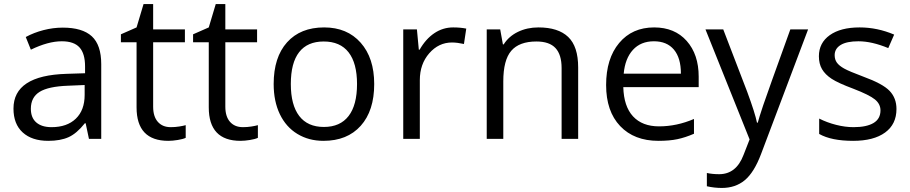

<svg xmlns="http://www.w3.org/2000/svg" viewBox="-20 -679 4450 939"><path d="M415 0 398.9 -76.2H395Q355 -25.9 315.2 -8.1Q275.4 9.8 215.8 9.8Q136.2 9.8 91.1 -31.2Q45.9 -72.3 45.9 -147.9Q45.9 -310.1 305.2 -317.9L396 -320.8V-354Q396 -417 368.9 -447Q341.8 -477.1 282.2 -477.1Q215.3 -477.1 130.9 -436L106 -498Q145.5 -519.5 192.6 -531.7Q239.7 -543.9 287.1 -543.9Q382.8 -543.9 429 -501.5Q475.1 -459 475.1 -365.2V0ZM231.9 -57.1Q307.6 -57.1 350.8 -98.6Q394 -140.1 394 -214.8V-263.2L313 -259.8Q216.3 -256.3 173.6 -229.7Q130.9 -203.1 130.9 -147Q130.9 -103 157.5 -80.1Q184.1 -57.1 231.9 -57.1Z M814.9 -57.1Q836.4 -57.1 856.4 -60.3Q876.5 -63.5 888.2 -66.9V-4.9Q875 1.5 849.4 5.6Q823.7 9.8 803.2 9.8Q647.9 9.8 647.9 -153.8V-472.2H571.3V-511.2L647.9 -544.9L682.1 -659.2H729V-535.2H884.3V-472.2H729V-157.2Q729 -108.9 752 -83Q774.9 -57.1 814.9 -57.1Z M1168 -57.1Q1189.5 -57.1 1209.5 -60.3Q1229.5 -63.5 1241.2 -66.9V-4.9Q1228 1.5 1202.4 5.6Q1176.8 9.8 1156.2 9.8Q1001 9.8 1001 -153.8V-472.2H924.3V-511.2L1001 -544.9L1035.2 -659.2H1082V-535.2H1237.3V-472.2H1082V-157.2Q1082 -108.9 1105 -83Q1127.9 -57.1 1168 -57.1Z M1810.1 -268.1Q1810.1 -137.2 1744.1 -63.7Q1678.2 9.8 1562 9.8Q1490.2 9.8 1434.6 -23.9Q1378.9 -57.6 1348.6 -120.6Q1318.4 -183.6 1318.4 -268.1Q1318.4 -398.9 1383.8 -471.9Q1449.2 -544.9 1565.4 -544.9Q1677.7 -544.9 1743.9 -470.2Q1810.1 -395.5 1810.1 -268.1ZM1402.3 -268.1Q1402.3 -165.5 1443.4 -111.8Q1484.4 -58.1 1564 -58.1Q1643.6 -58.1 1684.8 -111.6Q1726.1 -165 1726.1 -268.1Q1726.1 -370.1 1684.8 -423.1Q1643.6 -476.1 1563 -476.1Q1483.4 -476.1 1442.9 -423.8Q1402.3 -371.6 1402.3 -268.1Z M2196.3 -544.9Q2231.9 -544.9 2260.3 -539.1L2249 -463.9Q2215.8 -471.2 2190.4 -471.2Q2125.5 -471.2 2079.3 -418.5Q2033.2 -365.7 2033.2 -287.1V0H1952.1V-535.2H2019L2028.3 -436H2032.2Q2062 -488.3 2104 -516.6Q2146 -544.9 2196.3 -544.9Z M2726.6 0V-346.2Q2726.6 -411.6 2696.8 -443.8Q2667 -476.1 2603.5 -476.1Q2519.5 -476.1 2480.5 -430.7Q2441.4 -385.3 2441.4 -280.8V0H2360.4V-535.2H2426.3L2439.5 -461.9H2443.4Q2468.3 -501.5 2513.2 -523.2Q2558.1 -544.9 2613.3 -544.9Q2710 -544.9 2758.8 -498.3Q2807.6 -451.7 2807.6 -349.1V0Z M3200.2 9.8Q3081.5 9.8 3012.9 -62.5Q2944.3 -134.8 2944.3 -263.2Q2944.3 -392.6 3008.1 -468.8Q3071.8 -544.9 3179.2 -544.9Q3279.8 -544.9 3338.4 -478.8Q3397 -412.6 3397 -304.2V-252.9H3028.3Q3030.8 -158.7 3075.9 -109.9Q3121.1 -61 3203.1 -61Q3289.6 -61 3374 -97.2V-24.9Q3331.1 -6.3 3292.7 1.7Q3254.4 9.8 3200.2 9.8ZM3178.2 -477.1Q3113.8 -477.1 3075.4 -435.1Q3037.1 -393.1 3030.3 -318.8H3310.1Q3310.1 -395.5 3275.9 -436.3Q3241.7 -477.1 3178.2 -477.1Z M3430.2 -535.2H3517.1L3634.3 -230Q3672.9 -125.5 3682.1 -79.1H3686Q3692.4 -104 3712.6 -164.3Q3732.9 -224.6 3845.2 -535.2H3932.1L3702.1 74.2Q3668 164.6 3622.3 202.4Q3576.7 240.2 3510.3 240.2Q3473.1 240.2 3437 231.9V167Q3463.9 172.9 3497.1 172.9Q3580.6 172.9 3616.2 79.1L3646 2.9Z M4364.3 -146Q4364.3 -71.3 4308.6 -30.8Q4252.9 9.8 4152.3 9.8Q4045.9 9.8 3986.3 -23.9V-99.1Q4024.9 -79.6 4069.1 -68.4Q4113.3 -57.1 4154.3 -57.1Q4217.8 -57.1 4252 -77.4Q4286.1 -97.7 4286.1 -139.2Q4286.1 -170.4 4259 -192.6Q4231.9 -214.8 4153.3 -245.1Q4078.6 -272.9 4047.1 -293.7Q4015.6 -314.5 4000.2 -340.8Q3984.9 -367.2 3984.9 -403.8Q3984.9 -469.2 4038.1 -507.1Q4091.3 -544.9 4184.1 -544.9Q4270.5 -544.9 4353 -509.8L4324.2 -443.8Q4243.7 -477.1 4178.2 -477.1Q4120.6 -477.1 4091.3 -459Q4062 -440.9 4062 -409.2Q4062 -387.7 4073 -372.6Q4084 -357.4 4108.4 -343.8Q4132.8 -330.1 4202.1 -304.2Q4297.4 -269.5 4330.8 -234.4Q4364.3 -199.2 4364.3 -146Z"/></svg>

Font: f04114697
Style: Regular
Weight: 400
Foundry: Ascender Corporation
Version: Version 1.10